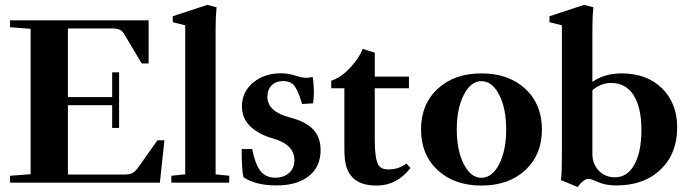

<svg xmlns="http://www.w3.org/2000/svg" viewBox="-20 -746 2805 784"><path d="M21 0V-28.3L105 -34.7V-628.4L21 -634.8V-663.1H586.9V-486.8H558.6L487.8 -606Q480 -619.6 468.8 -624.8Q457.5 -629.9 436 -629.9H257.3V-349.6H438V-450.7H466.3V-223.6H438V-316.4H257.3V-33.2H486.3Q508.3 -33.2 520 -39.1Q531.7 -44.9 543 -60.5L623 -173.3H651.4L632.8 0Z M679.7 0V-28.3L736.3 -34.2V-642.6L685.5 -655.3V-679.7L826.2 -726.1L864.3 -716.3Q860.4 -676.3 860.4 -629.9V-34.2L916 -28.3V0Z M1109.4 11.2Q1023.4 11.2 974.1 -22.5Q966.8 -54.2 966.8 -137.2L1009.8 -137.7Q1020.5 -80.6 1041.7 -50.5Q1063 -20.5 1103.5 -20.5Q1138.7 -20.5 1160.4 -39.8Q1182.1 -59.1 1182.1 -92.3Q1182.1 -156.2 1092.8 -181.2Q1036.1 -197.3 1002 -230.2Q967.8 -263.2 967.8 -311.5Q967.8 -370.1 1013.2 -408.4Q1058.6 -446.8 1128.4 -446.8Q1159.2 -446.8 1194.8 -434.6Q1225.6 -423.8 1256.8 -431.6Q1261.7 -399.4 1261.7 -366.7Q1261.7 -347.2 1258.3 -324.2L1213.4 -321.3Q1199.2 -371.6 1183.8 -393.3Q1168.5 -415 1136.2 -415Q1106.9 -415 1089.4 -397.5Q1071.8 -379.9 1071.8 -350.6Q1071.8 -289.6 1166 -265.6Q1228 -249.5 1258.5 -217.8Q1289.1 -186 1289.1 -132.8Q1289.1 -64.9 1241 -26.9Q1192.9 11.2 1109.4 11.2Z M1518.1 11.7Q1450.7 11.7 1418.9 -22Q1401.9 -40 1394 -66.2Q1386.2 -92.3 1386.2 -139.6V-385.7H1332.5V-416.5Q1371.6 -428.7 1408.9 -468.5Q1446.3 -508.3 1460.9 -546.4L1510.3 -531.2V-433.1H1649.9V-385.7H1510.3V-173.8Q1510.3 -100.6 1524.4 -73.7Q1534.7 -54.2 1566.4 -54.2Q1607.9 -54.2 1639.6 -78.1L1656.2 -60.1Q1600.6 11.7 1518.1 11.7Z M1945.8 11.7Q1835 11.7 1767.1 -51.3Q1699.2 -114.3 1699.2 -217.3Q1699.2 -320.3 1767.1 -383.3Q1835 -446.3 1945.8 -446.3Q2057.1 -446.3 2125 -383.3Q2192.9 -320.3 2192.9 -217.3Q2192.9 -114.3 2125 -51.3Q2057.1 11.7 1945.8 11.7ZM1945.8 -20Q1989.7 -20 2018.3 -75.9Q2046.9 -131.8 2046.9 -217.3Q2046.9 -303.2 2018.3 -358.9Q1989.7 -414.6 1945.8 -414.6Q1902.3 -414.6 1873.8 -358.6Q1845.2 -302.7 1845.2 -217.3Q1845.2 -131.8 1873.8 -75.9Q1902.3 -20 1945.8 -20Z M2338.4 17.6 2270.5 -10.7Q2274.4 -31.2 2274.4 -134.8V-642.6L2223.6 -655.3V-679.7L2364.7 -726.1L2402.8 -716.3Q2398.9 -676.3 2398.9 -629.9V-411.6Q2447.8 -446.3 2519 -446.3Q2621.1 -446.3 2683.1 -385.5Q2745.1 -324.7 2745.1 -225.1Q2745.1 -118.2 2677.2 -53.5Q2609.4 11.2 2497.1 11.2Q2453.1 11.2 2422.4 -2.4Q2393.1 -15.6 2383.3 -15.6Q2363.3 -15.6 2338.4 17.6ZM2398.9 -117.7Q2398.9 -76.2 2425 -49.1Q2451.2 -22 2491.2 -22Q2541.5 -22 2570.3 -73.7Q2599.1 -125.5 2599.1 -215.3Q2599.1 -307.6 2567.1 -357.4Q2535.2 -407.2 2475.6 -407.2Q2433.1 -407.2 2398.9 -377.4Z"/></svg>

Font: Elstob
Style: Bold
Weight: 700
Designer: Peter S. Baker
Version: Version 1.015